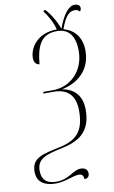

<svg xmlns="http://www.w3.org/2000/svg" viewBox="-110 -905 682 1149"><g transform="rotate(-10 231.0 -331.0)"><path d="M307 188C326 188 337 177 337 158C337 136 322 122 294 122C248 122 217 174 140 174C76 174 51 143 51 92C51 19 106 3 206 -18C310 -40 386 -85 386 -220C386 -317 329 -354 268 -365C361 -383 446 -447 446 -569C446 -644 407 -700 338 -717C368 -798 392 -818 426 -818C438 -818 447 -812 454 -805C460 -810 462 -818 462 -825C462 -840 450 -850 429 -850C393 -850 357 -805 327 -722C311 -768 280 -820 252 -849H242L240 -841C261 -815 288 -768 299 -723C180 -723 128 -641 128 -579C128 -553 142 -536 161 -536C172 -658 208 -713 298 -713C363 -713 406 -672 406 -574C406 -452 319 -369 214 -369H155L153 -359H215C302 -359 346 -312 346 -221C346 -94 295 -49 198 -27C87 -3 20 7 20 93C20 157 66 184 134 184C194 184 238 156 278 156C298 156 305 167 307 188Z"/></g></svg>

Font: Noto Serif Display ExtraCondensed ExtraLight
Style: Italic
Weight: 200
Width: 2
Italic angle: -12°
Designer: Monotype Design Team
Foundry: Monotype Imaging Inc.
Version: Version 2.009